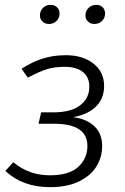

<svg xmlns="http://www.w3.org/2000/svg" viewBox="-20 -762 516 793"><path d="M410 -407Q410 -355 376.5 -322Q343 -289 282 -278Q338 -271 370 -240.5Q402 -210 402 -158Q402 -115 379.5 -76.5Q357 -38 308 -13.5Q259 11 186 11Q74 11 2 -56L35 -92Q99 -38 186 -38Q266 -38 303.5 -73Q341 -108 341 -159Q341 -251 202 -251H139L150 -298H201Q273 -298 311 -327Q349 -356 349 -404Q349 -443 322.5 -464.5Q296 -486 247 -486Q203 -486 170 -475Q137 -464 95 -441L69 -478Q112 -506 156 -520Q200 -534 252 -534Q322 -534 366 -499.5Q410 -465 410 -407ZM145 -698Q145 -717 157.5 -729.5Q170 -742 189 -742Q205 -742 215.5 -732Q226 -722 226 -706Q226 -688 213.5 -675.5Q201 -663 182 -663Q166 -663 155.5 -673Q145 -683 145 -698ZM333 -698Q333 -717 346 -729.5Q359 -742 378 -742Q394 -742 404 -732Q414 -722 414 -706Q414 -688 401.5 -675.5Q389 -663 370 -663Q354 -663 343.5 -673Q333 -683 333 -698Z"/></svg>

Font: Fira Sans Light
Style: Italic
Weight: 300
Italic angle: -8°
Designer: bBox Type GmbH & Carrois Corporate GbR & Edenspiekermann AG
Foundry: bBox Type GmbH & Carrois Corporate GbR & Edenspiekermann AG
Version: Version 4.301